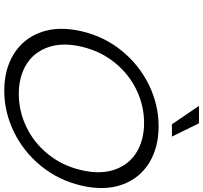

<svg xmlns="http://www.w3.org/2000/svg" viewBox="-47 -932 989 936"><g transform="rotate(90 448.0 -463.5)"><path d="M131.8 -365.7Q157.7 -477.5 227.8 -563Q297.9 -648.4 394.5 -695.1Q491.2 -741.7 595.2 -741.7Q699.2 -741.7 774.4 -695.1Q849.6 -648.4 879.9 -563Q910.2 -477.5 884.3 -365.7Q858.4 -253.9 788.6 -168.5Q718.8 -83 622.1 -36.1Q525.4 10.7 421.4 10.7Q317.4 10.7 242.2 -36.1Q167 -83 136.5 -168.5Q106 -253.9 131.8 -365.7ZM437.5 -60.1Q521 -60.1 598.1 -96.9Q675.3 -133.8 731.4 -203.1Q787.6 -272.5 809.1 -365.7Q830.6 -458.5 806.4 -527.8Q782.2 -597.2 722.2 -634Q662.1 -670.9 578.6 -670.9Q495.1 -670.9 418 -634Q340.8 -597.2 284.7 -527.8Q228.5 -458.5 207 -365.7Q185.5 -272.9 209.7 -203.4Q233.9 -133.8 293.9 -96.9Q354 -60.1 437.5 -60.1ZM495.6 -938.5H580.6L645.5 -806.6H585.4Z"/></g></svg>

Font: Glacial Indifference
Style: Italic
Weight: 400
Designer: Alfredo Marco Pradil
Foundry: Alfredo Marco Pradil
Version: Version 1.312